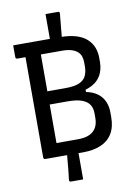

<svg xmlns="http://www.w3.org/2000/svg" viewBox="-106 -918 812 1144"><g transform="rotate(-10 300.0 -345.5)"><path d="M337 -837Q336 -819 333 -794.5Q330 -770 328 -743.5Q326 -717 323.5 -693.5Q321 -670 320 -653H252Q252 -658 252 -670.5Q252 -683 252 -697.5Q252 -712 252 -724.5Q252 -737 252 -742Q252 -748 252 -763.5Q252 -779 252 -798Q252 -817 252 -832Q252 -847 252 -850Q257 -850 265 -850Q273 -850 282.5 -850Q292 -850 301 -850Q310 -850 317 -850Q324 -850 327 -850Q333 -850 335.5 -847Q338 -844 337 -837ZM218 145Q220 133 222.5 110Q225 87 227.5 58.5Q230 30 232.5 3.5Q235 -23 238 -40H302Q302 -35 302 -19.5Q302 -4 302 14.5Q302 33 302 48.5Q302 64 302 68Q302 72 302 85Q302 98 302 114Q302 130 302 142.5Q302 155 302 159Q298 159 290.5 159Q283 159 274 159Q265 159 256 159Q247 159 239.5 159Q232 159 228 159Q223 159 220 155.5Q217 152 218 145ZM332 0Q304 0 267 0Q230 0 194.5 0Q159 0 133 0Q107 0 101 0Q96 0 93 -3Q90 -6 90 -11Q90 -94 90 -173Q90 -252 90 -329Q90 -406 90 -485Q90 -564 90 -648H190L183 -631Q183 -590 183 -554Q183 -518 183 -478Q183 -429 183 -380Q183 -331 183 -282.5Q183 -234 183 -184Q183 -134 183 -82Q207 -82 228 -82Q249 -82 269.5 -82Q290 -82 313 -82Q357 -82 384 -95Q411 -108 424 -132Q437 -156 437 -189V-217Q437 -247 424 -268.5Q411 -290 379.5 -302.5Q348 -315 291 -315H139L142 -375H409V-351Q469 -339 500 -301.5Q531 -264 531 -205V-178Q531 -117 506.5 -77.5Q482 -38 437 -19Q392 0 332 0ZM30 -700Q100 -700 170.5 -700Q241 -700 311 -700Q368 -700 408.5 -688Q449 -676 474 -653.5Q499 -631 510.5 -601.5Q522 -572 522 -538V-514Q522 -461 497.5 -424.5Q473 -388 424.5 -370Q376 -352 304 -352Q259 -352 223 -352Q187 -352 154 -352L142 -343L139 -395Q178 -395 216 -395Q254 -395 292 -395Q347 -395 376.5 -408Q406 -421 417.5 -445.5Q429 -470 429 -501V-526Q429 -547 423.5 -563Q418 -579 406 -590Q393 -603 369.5 -610.5Q346 -618 312 -618Q267 -618 222 -618Q177 -618 131.5 -618Q86 -618 41 -618Q36 -618 33 -621Q30 -624 30 -629Q30 -648 30 -664.5Q30 -681 30 -700Z"/></g></svg>

Font: RecMonoLinear Nerd Font Mono
Style: Regular
Weight: 400
Monospace: yes
Version: Version 1.085; ttfautohint (v1.8.4.7-5d5b);Nerd Fonts 3.2.1